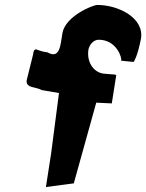

<svg xmlns="http://www.w3.org/2000/svg" viewBox="-20 -767 592 778"><path d="M88 -441C84 -409 129 -415 149 -402L219 -390L187 -144L166 -9L279 -24L370 -351L433 -348L451 -462C448 -464 447 -465 445 -465C434 -465 411 -468 407 -468C364 -469 331 -510 338 -564C341 -584 358 -606 380 -606C452 -606 475 -533 471 -521L522 -516C538 -544 547 -590 551 -609C566 -695 459 -747 374 -747C357 -747 245 -702 233 -633C225 -587 224 -525 172 -555C153 -557 140 -562 126 -567C117 -567 115 -554 114 -546Z"/></svg>

Font: Yuck
Style: It
Weight: 400
Version: Version Bleh